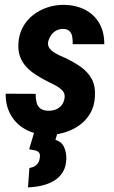

<svg xmlns="http://www.w3.org/2000/svg" viewBox="-20 -559 480 810"><path d="M252.4 -145Q255.4 -164.6 242.7 -177.5Q230 -190.4 212.2 -199.7Q194.3 -209 180.7 -215.3Q154.8 -228.5 131.8 -243.2Q108.9 -257.8 91.6 -276.4Q74.2 -294.9 64.9 -319.3Q55.7 -343.8 57.6 -375Q59.6 -414.1 76.2 -444.3Q92.8 -474.6 119.6 -495.6Q146.5 -516.6 180.4 -527.8Q214.4 -539.1 251 -538.6Q300.8 -537.6 339.4 -517.6Q377.9 -497.6 399.2 -460.4Q420.4 -423.3 419.9 -372.6H286.6Q287.1 -388.2 284.9 -403.1Q282.7 -418 273.2 -427.7Q263.7 -437.5 243.7 -437Q228 -436.5 215.6 -429.2Q203.1 -421.9 194.8 -409.4Q186.5 -397 183.1 -382.3Q180.7 -368.2 187.5 -357.7Q194.3 -347.2 206.1 -339.4Q217.8 -331.5 231 -325.4Q244.1 -319.3 253.4 -315.4Q290 -298.3 320.1 -277.3Q350.1 -256.3 366.7 -226.3Q383.3 -196.3 380.4 -151.4Q378.4 -110.8 360.4 -80.3Q342.3 -49.8 313.5 -29.5Q284.7 -9.3 249.5 0.7Q214.4 10.7 177.2 9.8Q126 8.3 86.7 -13.7Q47.4 -35.6 25.4 -74.2Q3.4 -112.8 3.9 -163.6L130.4 -163.1Q130.4 -143.6 134.3 -127Q138.2 -110.4 150.6 -101.1Q163.1 -91.8 185.5 -91.8Q202.6 -91.8 216.8 -97.7Q231 -103.5 240.2 -115.5Q249.5 -127.4 252.4 -145ZM123.5 1.5 222.7 1 213.9 30.8Q240.7 39.6 250.5 62Q260.3 84.5 259.8 110.8Q258.8 145 244.6 167.7Q230.5 190.4 207 204.1Q183.6 217.8 155.5 224.1Q127.4 230.5 98.1 231.4L104 149.9Q116.7 147.5 125.7 142.6Q134.8 137.7 140.6 128.4Q146.5 119.1 147.9 106Q150.4 90.8 143.8 84Q137.2 77.1 126 75Q114.7 72.8 103 70.8Z"/></svg>

Font: Roboto Condensed
Style: Bold Italic
Weight: 700
Italic angle: -12°
Designer: Christian Robertson
Foundry: Google
Version: Version 3.0